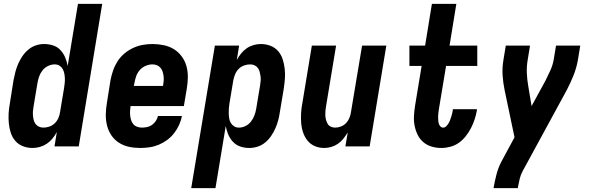

<svg xmlns="http://www.w3.org/2000/svg" viewBox="-20 -755 3040 990"><path d="M148 8Q122 8 98.5 -1Q75 -10 59 -28.5Q43 -47 35.5 -70.5Q28 -94 25.5 -119.5Q23 -145 24.5 -171Q26 -197 31 -223L50 -343Q54 -364 59.5 -385Q65 -406 74 -426.5Q83 -447 96 -466Q109 -485 126.5 -499.5Q144 -514 165 -521Q186 -528 207 -528Q232 -528 254.5 -520.5Q277 -513 292 -496.5Q307 -480 316 -459Q325 -438 329 -415L382 -735H507L386 0H261L273 -74Q263 -56 250.5 -40.5Q238 -25 221.5 -14Q205 -3 186 2.5Q167 8 148 8ZM204 -97Q219 -97 235 -102.5Q251 -108 263 -120Q275 -132 281.5 -147.5Q288 -163 290 -179L310 -299Q312 -312 313.5 -325Q315 -338 314.5 -351Q314 -364 311.5 -376.5Q309 -389 303 -399.5Q297 -410 286.5 -416.5Q276 -423 262 -423Q245 -423 228 -415Q211 -407 199.5 -392.5Q188 -378 182 -361Q176 -344 173 -326L153 -206Q151 -194 150 -182Q149 -170 150 -158.5Q151 -147 154 -135.5Q157 -124 163.5 -115.5Q170 -107 180.5 -102Q191 -97 204 -97Z M703 8Q673 8 645 2Q617 -4 593.5 -19Q570 -34 554.5 -57Q539 -80 532 -107.5Q525 -135 525.5 -164.5Q526 -194 531 -223L550 -343Q555 -368 563.5 -392.5Q572 -417 586.5 -439.5Q601 -462 622 -479.5Q643 -497 667 -508Q691 -519 716 -523.5Q741 -528 766 -528Q796 -528 824.5 -522Q853 -516 876.5 -501.5Q900 -487 917 -464Q934 -441 941.5 -413.5Q949 -386 948.5 -356Q948 -326 943 -297L928 -208H653V-206Q651 -194 650.5 -181.5Q650 -169 651.5 -156.5Q653 -144 657 -133Q661 -122 668.5 -113.5Q676 -105 688 -101Q700 -97 712 -97Q725 -97 739 -100Q753 -103 764 -111Q775 -119 783.5 -131.5Q792 -144 794 -157H918Q914 -134 903.5 -111Q893 -88 877.5 -68Q862 -48 841.5 -33Q821 -18 798 -8.5Q775 1 750.5 4.5Q726 8 703 8ZM670 -312H820L821 -314Q823 -326 824 -338.5Q825 -351 823.5 -362.5Q822 -374 818.5 -385.5Q815 -397 807.5 -405.5Q800 -414 789.5 -418.5Q779 -423 766 -423Q749 -423 731 -415.5Q713 -408 700.5 -393.5Q688 -379 682 -361.5Q676 -344 673 -326Z M966 215 1088 -520H1213L1201 -446Q1211 -464 1223.5 -479.5Q1236 -495 1252 -506Q1268 -517 1287 -522.5Q1306 -528 1325 -528Q1351 -528 1374.5 -519Q1398 -510 1414 -491.5Q1430 -473 1437.5 -449.5Q1445 -426 1448 -400.5Q1451 -375 1449 -349Q1447 -323 1443 -297L1423 -177Q1420 -156 1414.5 -135Q1409 -114 1400 -93.5Q1391 -73 1378 -54Q1365 -35 1347.5 -20.5Q1330 -6 1308.5 1Q1287 8 1266 8Q1241 8 1219 0.5Q1197 -7 1181.5 -23.5Q1166 -40 1157 -61Q1148 -82 1144 -105L1091 215ZM1212 -97Q1229 -97 1245.5 -105Q1262 -113 1273.5 -127.5Q1285 -142 1291.5 -159Q1298 -176 1301 -194L1321 -314Q1323 -326 1324 -338Q1325 -350 1323.5 -361.5Q1322 -373 1319 -384.5Q1316 -396 1309.5 -404.5Q1303 -413 1293 -418Q1283 -423 1270 -423Q1255 -423 1239 -417.5Q1223 -412 1211 -400Q1199 -388 1192.5 -372.5Q1186 -357 1183 -341L1163 -221Q1161 -208 1160 -195Q1159 -182 1159.5 -169Q1160 -156 1162 -143.5Q1164 -131 1170.5 -120.5Q1177 -110 1187.5 -103.5Q1198 -97 1212 -97Z M1652 8Q1626 8 1603.5 -1.5Q1581 -11 1566 -29.5Q1551 -48 1543 -71.5Q1535 -95 1533 -120.5Q1531 -146 1532.5 -172Q1534 -198 1539 -223L1588 -520H1713L1661 -206Q1659 -195 1658 -183Q1657 -171 1657.5 -159.5Q1658 -148 1661 -137Q1664 -126 1669.5 -116.5Q1675 -107 1685.5 -102Q1696 -97 1708 -97Q1723 -97 1738.5 -103Q1754 -109 1765 -121Q1776 -133 1782 -148Q1788 -163 1790 -179L1847 -520H1972L1886 0H1761L1773 -72Q1763 -56 1751 -40.5Q1739 -25 1723 -14Q1707 -3 1688.5 2.5Q1670 8 1652 8Z M2256 8Q2230 8 2206 1Q2182 -6 2163.5 -21.5Q2145 -37 2134 -59Q2123 -81 2118 -106Q2113 -131 2114.5 -157Q2116 -183 2120 -209L2154 -415H2091V-520H2172L2207 -735H2333L2298 -520H2441V-415H2280L2243 -192Q2242 -182 2240.5 -173Q2239 -164 2239 -155Q2239 -146 2239.5 -137Q2240 -128 2242 -119.5Q2244 -111 2250 -104Q2256 -97 2265 -97Q2274 -97 2281 -104Q2288 -111 2293 -119.5Q2298 -128 2301 -136.5Q2304 -145 2307 -154Q2310 -163 2312 -172Q2314 -181 2315 -189V-192H2439V-186Q2435 -163 2427.5 -140Q2420 -117 2409 -95.5Q2398 -74 2382.5 -54Q2367 -34 2347 -19.5Q2327 -5 2303 1.5Q2279 8 2256 8Z M2650 215H2525L2526 208Q2532 175 2540.5 142.5Q2549 110 2565 79L2633 -47L2582 -290Q2574 -328 2571.5 -367Q2569 -406 2576 -447L2588 -520H2713L2701 -447Q2695 -412 2696.5 -377.5Q2698 -343 2704 -310L2721 -208L2793 -340Q2806 -366 2818 -392.5Q2830 -419 2835 -447L2847 -520H2972L2960 -447Q2953 -406 2937.5 -367Q2922 -328 2902 -290L2674 129Q2664 148 2659.5 168Q2655 188 2651 208Z"/></svg>

Font: Iosevka Term Curly XBd Obl
Style: Regular
Weight: 800
Italic angle: -9°
Designer: Belleve Invis
Foundry: Belleve Invis
Version: Version 32.3.0